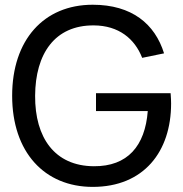

<svg xmlns="http://www.w3.org/2000/svg" viewBox="-20 -754 754 790"><path d="M361.5 15C572 15 684 -130.5 684 -328C684 -334 683.5 -356.5 682 -370.5H375V-297H588C577 -153.5 505 -69 366 -70C205 -71 123.5 -187.5 124.5 -360C125.5 -532.5 205 -650.5 366 -649.5C468.5 -649 534.5 -594.5 565 -516L655 -534.5C617.5 -655.5 522.5 -734.5 361.5 -734.5C160 -734.5 30 -589.5 30 -360C30 -128 163 15 361.5 15Z"/></svg>

Font: Hauora Medium
Style: Regular
Weight: 500
Designer: Wayne Shih
Foundry: WCYS
Version: Version 1.001;hotconv 1.0.109;makeotfexe 2.5.65596